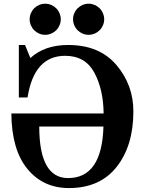

<svg xmlns="http://www.w3.org/2000/svg" viewBox="-20 -981 761 1015"><path d="M187.5 -312Q187.5 -39.6 339.8 -39.6Q519 -39.6 526.9 -312ZM324.2 -686Q160.6 -686 125.5 -465.8H79.6V-743.2H112.3L140.6 -674.3Q215.8 -743.2 340.3 -743.2Q505.4 -743.2 595.2 -637.7Q685.1 -532.2 685.1 -392.1Q685.1 -210.9 596.7 -98.9Q508.3 13.2 344.7 13.2Q208 13.2 124.8 -88.1Q41.5 -189.5 40 -381.3H527.8Q526.4 -508.8 478.5 -597.4Q430.7 -686 324.2 -686ZM219.2 -796.9Q202.6 -796.9 187.5 -803.2Q172.4 -809.6 160.9 -821Q149.4 -832.5 143.1 -847.7Q136.7 -862.8 136.7 -879.4Q136.7 -895.5 143.1 -910.6Q149.4 -925.8 160.9 -937.3Q172.4 -948.7 187.5 -955.1Q202.6 -961.4 219.2 -961.4Q235.4 -961.4 250.5 -955.1Q265.6 -948.7 277.1 -937.3Q288.6 -925.8 294.9 -910.6Q301.3 -895.5 301.3 -879.4Q301.3 -862.8 294.9 -847.7Q288.6 -832.5 277.1 -821Q265.6 -809.6 250.5 -803.2Q235.4 -796.9 219.2 -796.9ZM448.7 -796.9Q432.1 -796.9 417 -803.2Q401.9 -809.6 390.4 -821Q378.9 -832.5 372.6 -847.7Q366.2 -862.8 366.2 -879.4Q366.2 -895.5 372.6 -910.6Q378.9 -925.8 390.4 -937.3Q401.9 -948.7 417 -955.1Q432.1 -961.4 448.7 -961.4Q464.8 -961.4 480 -955.1Q495.1 -948.7 506.6 -937.3Q518.1 -925.8 524.4 -910.6Q530.8 -895.5 530.8 -879.4Q530.8 -862.8 524.4 -847.7Q518.1 -832.5 506.6 -821Q495.1 -809.6 480 -803.2Q464.8 -796.9 448.7 -796.9Z"/></svg>

Font: Munson
Style: Bold
Weight: 700
Designer: Paul James MIller
Foundry: High-Logic / Made with FontCreator
Version: Version 2.10;May 5, 2019;FontCreator 11.5.0.2430 64-bit